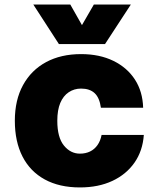

<svg xmlns="http://www.w3.org/2000/svg" viewBox="-20 -809 690 841"><path d="M330 12Q240 12 176 -23Q112 -58 78.5 -123.5Q45 -189 45 -280Q45 -371 81 -436.5Q117 -502 182 -537Q247 -572 335 -572Q416 -572 476.5 -542.5Q537 -513 571 -460.5Q605 -408 607 -337H422Q416 -381 394.5 -401Q373 -421 335 -421Q305 -421 281 -405Q257 -389 244 -358Q231 -327 231 -280Q231 -207 260 -171.5Q289 -136 330 -136Q355 -136 374.5 -145.5Q394 -155 407 -173.5Q420 -192 425 -218H610Q605 -148 569 -96.5Q533 -45 472 -16.5Q411 12 330 12ZM126 -789H288L339 -699L391 -789H553L440 -616H238Z"/></svg>

Font: Azeret Mono Thin ExtraBold
Style: Regular
Weight: 800
Version: Version 1.002